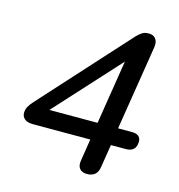

<svg xmlns="http://www.w3.org/2000/svg" viewBox="-102 -765 805 862"><g transform="rotate(15 300.0 -333.5)"><path d="M337.6 -43.4 353.7 -146H86.3Q61.5 -146 48.4 -156.7Q35.3 -167.5 35.3 -185.1Q35.3 -199.9 42.1 -213Q48.9 -226.1 64.4 -243L430 -646.1Q444.6 -661.2 456.1 -667.7Q467.7 -674.1 485.4 -674.1Q506.6 -674.1 517.3 -659.8Q527.9 -645.5 524 -620.3L461.2 -226.9H527.5Q546.6 -226.9 556.8 -218.2Q567 -209.5 567 -194Q567 -146 518.6 -146H449.5L432.4 -38.8Q425.7 7.3 378.4 7.3Q355.2 7.3 344.4 -6.3Q333.7 -19.9 337.6 -43.4ZM418.5 -557.3H443.4L118.8 -201.5L121.7 -226.9H365.9Z"/></g></svg>

Font: SN Pro Thin
Style: Italic
Weight: 200
Italic angle: -9°
Designer: Tobias Whetton
Foundry: Supernotes
Version: Version 1.003;Glyphs 3.3 (3324)